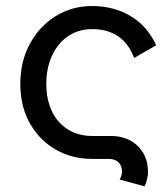

<svg xmlns="http://www.w3.org/2000/svg" viewBox="-20 -538 563 650"><path d="M292 -77.6H358.9Q380.9 -77.6 402.6 -70.3Q424.3 -63 441.9 -47.9Q459.5 -32.7 470.2 -9.8Q481 13.2 481 44.4Q481 56.2 477.5 70.3Q474.1 84.5 469.2 92.8L385.3 69.8Q387.7 65.4 390.4 57.9Q393.1 50.3 393.1 44.4Q393.1 22.5 380.9 11.2Q368.7 0 349.1 0H292Q223.6 0 168.5 -31.7Q113.3 -63.5 81.1 -120.6Q48.8 -177.7 48.8 -253.9Q48.8 -330.1 81.1 -389.6Q113.3 -449.2 168.5 -483.4Q223.6 -517.6 292 -517.6Q364.7 -517.6 421.6 -483.9Q478.5 -450.2 508.8 -384.8L434.1 -341.8Q416 -390.6 379.9 -415Q343.8 -439.5 292 -439.5Q256.8 -439.5 228.3 -425.8Q199.7 -412.1 179.2 -387Q158.7 -361.8 147.7 -328.1Q136.7 -294.4 136.7 -253.9Q136.7 -213.9 147.7 -181.2Q158.7 -148.4 179.2 -125.5Q199.7 -102.5 228.3 -90.1Q256.8 -77.6 292 -77.6Z"/></svg>

Font: Giphurs SC
Style: Regular
Weight: 400
Version: Version 0.920